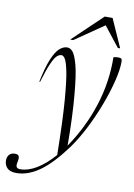

<svg xmlns="http://www.w3.org/2000/svg" viewBox="-180 -796 763 1093"><g transform="rotate(10 202.0 -250.0)"><path d="M36.5 -302.5H32Q49.5 -388 69.5 -435.8Q89.5 -483.5 111.2 -502.8Q133 -522 155.5 -522Q174.5 -522 189 -503.2Q203.5 -484.5 217.5 -433Q231.5 -383 242.2 -263.2Q253 -143.5 254 28Q337.5 -94.5 381.8 -232.5Q426 -370.5 423.5 -512.5Q437 -516.5 450.5 -516.5Q464 -516.5 468.8 -512.2Q473.5 -508 473.5 -495.5Q473.5 -449 456.8 -381.5Q440 -314 411.5 -238.8Q383 -163.5 346.8 -92.8Q310.5 -22 272 31.5Q194.5 137 127 184.8Q59.5 232.5 -7 232.5Q-43.5 232.5 -60.2 215.2Q-77 198 -77 171.5Q-77 151.5 -65.5 138.5Q-54 125.5 -33.5 125.5Q-16 125.5 -10.5 134.5Q-5 143.5 -10 167Q-15.5 191 -9.8 199.2Q-4 207.5 12 207.5Q55.5 207.5 104.5 178.5Q153.5 149.5 205 91Q202 -110.5 192.8 -225Q183.5 -339.5 173 -389Q162.5 -439 152.2 -456Q142 -473 130.5 -473Q117 -473 103.5 -460Q90 -447 74 -410.2Q58 -373.5 36.5 -302.5ZM163.5 -569 334.5 -732H380L452.5 -569H439L348.5 -684L181 -569Z"/></g></svg>

Font: Newsreader 72pt Light
Style: Italic
Weight: 300
Italic angle: -17°
Designer: Hugues Gentile
Foundry: Production Type
Version: Version 1.003; ttfautohint (v1.8.3)